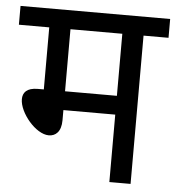

<svg xmlns="http://www.w3.org/2000/svg" viewBox="-48 -667 652 712"><g transform="rotate(5 278.5 -311.0)"><path d="M464 -552H557V-622H0V-552H113V-321H91C49 -321 35 -302 35 -278C35 -228 97 -153 146 -153C171 -153 192 -170 192 -213V-251H385V0H464ZM385 -552V-321H192V-552Z"/></g></svg>

Font: Noto Sans Devanagari UI SemiCondensed
Style: Regular
Weight: 400
Width: 4
Designer: Jelle Bosma - Monotype Design Team
Foundry: Monotype Imaging Inc.
Version: Version 2.003